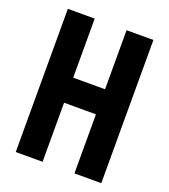

<svg xmlns="http://www.w3.org/2000/svg" viewBox="-144 -904 889 1008"><g transform="rotate(20 300.0 -400.0)"><path d="M61 0V-800H211V-470H389V-800H539V0H389V-330H211V0Z"/></g></svg>

Font: Martian Mono Condensed SemiBold
Style: Regular
Weight: 600
Width: 3
Designer: Roman Shamin
Foundry: Evil Martians
Version: Version 1.000